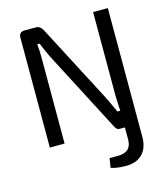

<svg xmlns="http://www.w3.org/2000/svg" viewBox="-130 -790 964 1107"><g transform="rotate(-15 352.5 -237.0)"><path d="M618 -690V79Q618 145 582 181Q546 217 483 216Q431 216 395 204L404 148H453Q535 148 535 72V0H500Q486 0 474 -25L226 -502Q208 -537 185 -594H171Q175 -563 175 -501V0H87V-655Q87 -690 122 -690H189Q214 -690 229 -662L470 -200Q489 -163 517 -100H534Q530 -168 530 -202V-690Z"/></g></svg>

Font: Exo 2.0
Style: Regular
Weight: 400
Designer: Natanael Gama
Version: Version 1.001;PS 001.001;hotconv 1.0.70;makeotf.lib2.5.58329